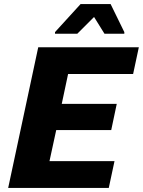

<svg xmlns="http://www.w3.org/2000/svg" viewBox="-20 -919 699 939"><path d="M20 0 167 -688H659L631 -557H313L282 -411H551L524 -283H255L222 -131H540L512 0ZM249 -754V-762L374 -899H521L588 -762V-754H491L440 -836L358 -754Z"/></svg>

Font: Saira Thin
Style: Bold Italic
Weight: 700
Italic angle: -12°
Version: Version 1.101